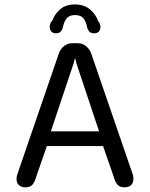

<svg xmlns="http://www.w3.org/2000/svg" viewBox="-20 -812 659 842"><path d="M90.5 9.5Q74 9.5 63.2 0Q52.5 -9.5 52.5 -27.5Q52.5 -32.5 53.5 -38.2Q54.5 -44 57 -50.5L236 -571.5Q243 -594.5 259.2 -608.5Q275.5 -622.5 296.5 -622.5H321Q342.5 -622.5 358.8 -608.5Q375 -594.5 382 -571.5L561 -50.5Q563.5 -44 564.2 -38.2Q565 -32.5 565 -27.5Q565 -9 554.2 0.2Q543.5 9.5 526.5 9.5Q505.5 9.5 495.2 -2Q485 -13.5 478.5 -37.5L432 -171.5H185.5L139 -37.5Q132.5 -13.5 122.2 -2Q112 9.5 90.5 9.5ZM203 -236H414.5L315 -534.5Q313.5 -541.5 312 -547.5Q310.5 -553.5 309 -558.5Q308 -553.5 306.2 -547.5Q304.5 -541.5 303 -534.5ZM393 -666Q377.5 -666 370.5 -674.8Q363.5 -683.5 361 -697Q358 -714.5 346.8 -730.2Q335.5 -746 309 -746Q283 -746 271.5 -730.2Q260 -714.5 257 -697Q254 -683 247.2 -674.5Q240.5 -666 224.5 -666Q212.5 -666 205.2 -673.8Q198 -681.5 198 -695Q198 -701.5 200.8 -709Q203.5 -716.5 210.5 -723.5Q220.5 -751.5 244.8 -772Q269 -792.5 308 -792.5Q348.5 -792.5 374 -771.2Q399.5 -750 410 -720.5Q415.5 -714 418 -707.2Q420.5 -700.5 420.5 -694Q420.5 -681 413.2 -673.5Q406 -666 393 -666Z"/></svg>

Font: Sono ExtraLight Monospace
Style: Regular
Weight: 400
Version: Version 2.112